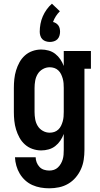

<svg xmlns="http://www.w3.org/2000/svg" viewBox="-20 -806 540 1039"><path d="M247 213Q223 213 200 209Q177 205 155.5 195.5Q134 186 116.5 170Q99 154 87 134Q75 114 68.5 91Q62 68 61 45H173Q173 59 178.5 73Q184 87 194 97.5Q204 108 218 112.5Q232 117 247 117Q260 117 272 113Q284 109 293.5 100Q303 91 309.5 79.5Q316 68 319.5 56Q323 44 324 31Q325 18 325 5V-81Q318 -62 306.5 -45Q295 -28 279 -15.5Q263 -3 243 2.5Q223 8 203 8Q179 8 156 0Q133 -8 115 -24Q97 -40 85.5 -61Q74 -82 67 -105Q60 -128 57.5 -152Q55 -176 55 -200V-330Q55 -354 57.5 -378Q60 -402 67 -425Q74 -448 85.5 -469Q97 -490 115 -506Q133 -522 156 -530Q179 -538 203 -538Q223 -538 243 -532.5Q263 -527 279 -514.5Q295 -502 306.5 -485Q318 -468 325 -449V-530H472V-434H437V5Q437 32 433 58.5Q429 85 418 109.5Q407 134 389.5 154.5Q372 175 349 188.5Q326 202 299.5 207.5Q273 213 247 213ZM249 -88Q262 -88 274 -92Q286 -96 295.5 -105Q305 -114 310.5 -125.5Q316 -137 319.5 -149.5Q323 -162 324 -174.5Q325 -187 325 -200V-330Q325 -343 324 -355.5Q323 -368 319.5 -380.5Q316 -393 310.5 -404.5Q305 -416 295.5 -425Q286 -434 274 -438Q262 -442 249 -442Q229 -442 211.5 -432Q194 -422 184 -405.5Q174 -389 170.5 -369.5Q167 -350 167 -330V-200Q167 -180 170.5 -160.5Q174 -141 184 -124.5Q194 -108 211.5 -98Q229 -88 249 -88ZM250 -579Q239 -579 228 -582.5Q217 -586 209.5 -593.5Q202 -601 198.5 -612Q195 -623 195 -634Q195 -655 199 -676.5Q203 -698 211.5 -717.5Q220 -737 232.5 -754.5Q245 -772 261 -786L304 -745Q292 -733 282.5 -718.5Q273 -704 267 -687Q276 -685 283.5 -680Q291 -675 296 -668Q301 -661 303 -652Q305 -643 305 -634Q305 -623 301.5 -612Q298 -601 290.5 -593.5Q283 -586 272 -582.5Q261 -579 250 -579Z"/></svg>

Font: Iosevka Slab
Style: Bold
Weight: 700
Monospace: yes
Designer: Belleve Invis
Foundry: Belleve Invis
Version: Version 11.1.1; ttfautohint (v1.8.3)